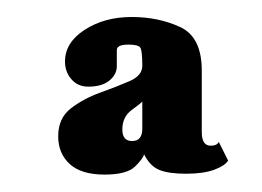

<svg xmlns="http://www.w3.org/2000/svg" viewBox="-20 -775 308 226"><path d="M103 -569.5Q75.5 -569.5 62 -582Q48.5 -594.5 48.5 -614.5Q48.5 -636 63.5 -647.5Q78.5 -659 98 -666Q117.5 -673 132.5 -679.5Q147.5 -686 147.5 -697.5Q147.5 -715 145.2 -718.8Q143 -722.5 131 -722.5Q117.5 -722.5 117.5 -716V-697Q117.5 -687.5 108.8 -680.2Q100 -673 84 -673Q71.5 -673 64 -681.8Q56.5 -690.5 56.5 -702.5Q56.5 -725 79.8 -740Q103 -755 135 -755Q166.5 -755 192 -743.2Q217.5 -731.5 217.5 -692V-619.5Q217.5 -603.5 228 -603.5Q235.5 -603.5 237.5 -608L248.5 -586Q245 -580 232.2 -575.2Q219.5 -570.5 199 -570.5Q178.5 -570.5 167.5 -575Q156.5 -579.5 149.5 -593.5Q149 -589 139.2 -579.2Q129.5 -569.5 103 -569.5ZM135.5 -609Q147.5 -609 147.5 -623.5V-655.5Q146 -653.5 135 -645.5Q124 -637.5 124 -622.5Q124 -609 135.5 -609Z"/></svg>

Font: Imbue 10pt Black
Style: Regular
Weight: 900
Designer: Tyler Finck
Foundry: Etcetera Type Company
Version: Version 1.102; ttfautohint (v1.8.3)